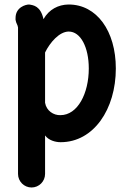

<svg xmlns="http://www.w3.org/2000/svg" viewBox="-20 -601 571 852"><path d="M284 -461H285C338 -461 374 -391 374 -297C374 -187 325 -90 248 -90C218 -89 186 -109 180 -145V-368C202 -413 243 -460 284 -461ZM109 -581C94 -581 49 -569 49 -521C49 -507 49 -513 49 -513C52 -495 58 -493 60 -479V171C60 204 87 231 120 231C153 231 180 204 180 171V0C196 22 226 30 249 30C396 30 494 -117 494 -297C494 -464 409 -581 285 -581H283C239 -580 198 -560 173 -516C160 -575 128 -578 109 -581Z"/></svg>

Font: LS
Style: Bold
Weight: 700
Designer: BSozoo
Foundry: BSozoo
Version: Version 001.000